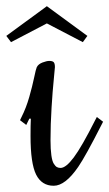

<svg xmlns="http://www.w3.org/2000/svg" viewBox="-69 -595 350 615"><path d="M29.8 -214.8H24.9L15.1 -194.8L-4.9 -210L0 -220.2Q14.6 -249 24.7 -284.2Q34.7 -319.3 40.3 -346.4Q45.9 -373.5 48.8 -379.9Q53.7 -389.6 67.1 -394.8Q80.6 -399.9 88.9 -399.9Q99.6 -399.9 103.3 -395.5Q106.9 -391.1 106.9 -379.9Q106.9 -376.5 103.3 -341.1Q99.6 -305.7 96.2 -251Q92.8 -196.3 92.8 -146Q92.8 -116.7 95.5 -97.7Q98.1 -78.6 103.3 -70.6Q108.4 -62.5 113.3 -59.8Q118.2 -57.1 125 -57.1Q142.1 -57.1 167.2 -90.6Q192.4 -124 235.8 -210L241.2 -220.2L261.2 -205.1L255.9 -194.8Q205.1 -94.7 181.6 -60.5Q140.1 0 103 0Q64.5 0 46.6 -35.9Q28.8 -71.8 28.8 -159.2Q28.8 -194.8 29.8 -214.8ZM-48.8 -480 81.1 -575.2 210.9 -480 196.3 -460 81.1 -520 -33.7 -460Z"/></svg>

Font: Rochester
Style: Regular
Weight: 400
Designer: Gillian Fisher
Foundry: Font Diner, Inc DBA Sideshow
Version: Version 1.005